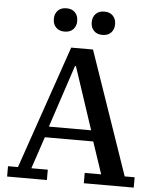

<svg xmlns="http://www.w3.org/2000/svg" viewBox="-60 -950 811 1000"><g transform="rotate(5 346.0 -450.0)"><path d="M15 -54H67L289 -698H403L625 -54H677V0H416V-54H502L446 -221H193L137 -54H223V0H15ZM209 -278H430L322 -604H317ZM247 -778Q218 -778 202 -795Q186 -812 186 -837V-841Q186 -866 202 -883Q218 -900 247 -900Q276 -900 292 -883Q308 -866 308 -841V-837Q308 -812 292 -795Q276 -778 247 -778ZM445 -778Q416 -778 400 -795Q384 -812 384 -837V-841Q384 -866 400 -883Q416 -900 445 -900Q474 -900 490 -883Q506 -866 506 -841V-837Q506 -812 490 -795Q474 -778 445 -778Z"/></g></svg>

Font: IBM Plex Serif Medm
Style: Regular
Weight: 500
Designer: Mike Abbink, Paul van der Laan, Pieter van Rosmalen
Foundry: Bold Monday
Version: Version 3.001